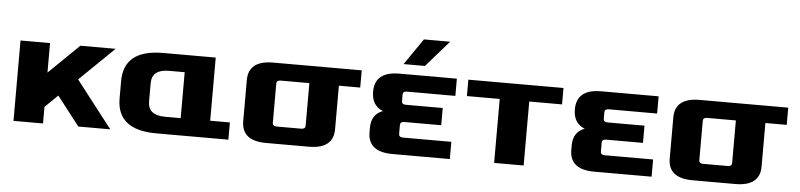

<svg xmlns="http://www.w3.org/2000/svg" viewBox="-44 -938 4857 1166"><g transform="rotate(5 2385.0 -355.0)"><path d="M60 0V-490H240V-310L425 -490H640L429 -285L650 0H455L318 -177L240 -101V0Z M690 -192V-298Q690 -490 930 -490H1250V-105H1370V0H930Q690 0 690 -192ZM870 -189Q870 -105 975 -105H1070V-385H975Q870 -385 870 -301Z M1450 -120V-370Q1450 -490 1600 -490H2140V-385H2010V-120Q2010 0 1860 0H1600Q1450 0 1450 -120ZM1630 -125Q1630 -105 1655 -105H1805Q1830 -105 1830 -125V-385H1655Q1630 -385 1630 -365Z M2220 -120V-147Q2220 -229 2290 -255Q2220 -282 2220 -367Q2220 -490 2370 -490H2720V-385H2425Q2400 -385 2400 -365V-325Q2400 -305 2425 -305H2650V-200H2425Q2400 -200 2400 -180V-125Q2400 -105 2425 -105H2720V0H2370Q2220 0 2220 -120ZM2390 -550 2500 -710H2660L2520 -550Z M2790 -390V-490H3370V-390H3170V0H2990V-390Z M3450 -120V-147Q3450 -229 3520 -255Q3450 -282 3450 -367Q3450 -490 3600 -490H3950V-385H3655Q3630 -385 3630 -365V-325Q3630 -305 3655 -305H3880V-200H3655Q3630 -200 3630 -180V-125Q3630 -105 3655 -105H3950V0H3600Q3450 0 3450 -120Z M4050 -120V-370Q4050 -490 4200 -490H4740V-385H4610V-120Q4610 0 4460 0H4200Q4050 0 4050 -120ZM4230 -125Q4230 -105 4255 -105H4405Q4430 -105 4430 -125V-385H4255Q4230 -385 4230 -365Z"/></g></svg>

Font: Xolonium
Style: Bold
Weight: 700
Designer: Severin Meyer
Version: Version 4.2